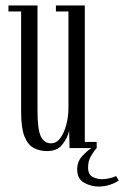

<svg xmlns="http://www.w3.org/2000/svg" viewBox="-20 -543 456 704"><path d="M152.5 11Q126 11 104.2 -0.2Q82.5 -11.5 70 -42.2Q57.5 -73 57.5 -132V-501H11V-523H117.5V-136.5Q117.5 -66.5 130.2 -42Q143 -17.5 166.5 -17.5Q187.5 -17.5 201.8 -37.5Q216 -57.5 223.5 -87.2Q231 -117 231 -145.5V-501H185V-523H291V-22.5H334.5V0Q324.5 10.5 313.8 28.8Q303 47 303 70.5Q303 97 319.2 105.5Q335.5 114 354 114Q366 114 381 110.8Q396 107.5 405.5 102.5L415.5 118.5Q404 127.5 383.8 134.2Q363.5 141 341 141Q314 141 288.5 127Q263 113 263 78Q263 50 280.2 30.8Q297.5 11.5 315 0H235L233.5 -63Q228 -38.5 209.2 -13.8Q190.5 11 152.5 11Z"/></svg>

Font: Imbue 50pt Light
Style: Regular
Weight: 300
Designer: Tyler Finck
Foundry: Etcetera Type Company
Version: Version 1.102; ttfautohint (v1.8.3)